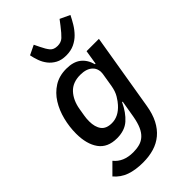

<svg xmlns="http://www.w3.org/2000/svg" viewBox="-289 -869 1177 1177"><g transform="rotate(-45 300.0 -280.5)"><path d="M216 212Q150 212 102.5 195Q55 178 22 139L90 71Q133 125 217 125Q248 125 273.5 118Q299 111 318.5 93Q338 75 351 45.5Q364 16 372 -29L391 -141H386Q357 -79 316 -42.5Q275 -6 208 -6Q127 -6 88.5 -59.5Q50 -113 50 -204Q50 -262 64.5 -320Q79 -378 108 -424.5Q137 -471 182 -499.5Q227 -528 289 -528Q349 -528 384 -501Q419 -474 433 -423H438L453 -516H560L477 -18Q467 43 444.5 86.5Q422 130 388.5 158Q355 186 311.5 199Q268 212 216 212ZM251 -94Q309 -94 356 -147Q370 -162 386.5 -189Q403 -216 410 -256L424 -341Q432 -387 404.5 -414Q377 -441 323 -441Q257 -441 220 -401Q183 -361 172 -296L164 -248Q162 -236 161 -225Q160 -214 160 -201Q160 -151 181.5 -122.5Q203 -94 251 -94ZM347 -585Q306 -585 278.5 -600Q251 -615 233 -638Q215 -661 205 -689Q195 -717 190 -743L252 -773L269 -738Q286 -702 302 -683Q318 -664 351 -664Q381 -664 400.5 -682Q420 -700 450 -739L476 -773L540 -743Q527 -716 510 -688Q493 -660 470.5 -637Q448 -614 417.5 -599.5Q387 -585 347 -585Z"/></g></svg>

Font: IBM Plex Mono Medium
Style: Italic
Weight: 500
Italic angle: -9°
Monospace: yes
Designer: Mike Abbink, Paul van der Laan, Pieter van Rosmalen
Foundry: Bold Monday
Version: Version 2.3